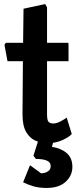

<svg xmlns="http://www.w3.org/2000/svg" viewBox="-20 -702 385 947"><path d="M217 4Q184 4 155.5 -8Q127 -20 109 -51Q91 -82 91 -138L93 -400H17L2 -481L9 -491H94L96 -659L203 -682L212 -666V-491H313Q318 -491 318 -485V-400H212V-139Q212 -108 220 -100.5Q228 -93 243 -93Q260 -93 280 -104Q300 -115 309 -122L334 -41Q321 -26 288 -11Q255 4 217 4ZM210 225Q173 225 145.5 217Q118 209 94 197L128 113L183 153Q186 153 197.5 151Q209 149 219.5 141Q230 133 230 116Q230 82 157 82L145 66L174 -26H250L236 22Q283 30 310 54Q337 78 337 121Q337 164 304 194.5Q271 225 210 225Z"/></svg>

Font: Kreon Light
Style: Bold
Weight: 700
Version: Version 2.002